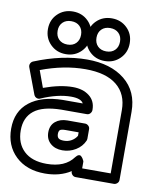

<svg xmlns="http://www.w3.org/2000/svg" viewBox="-101 -876 800 981"><g transform="rotate(10 298.5 -386.0)"><path d="M-9.8 -162.1Q-9.8 -252.4 52.7 -301.5Q115.2 -350.6 225.1 -352.1H328.1Q315.9 -376 264.2 -376Q194.8 -376 109.9 -338.9Q101.1 -334.5 91.3 -338.4Q81.5 -342.3 77.1 -353L26.9 -486.8Q23.4 -496.6 27.6 -505.9Q31.7 -515.1 41 -519Q183.1 -577.1 312 -577.1Q434.6 -577.1 507.8 -518.1Q581.1 -459 581.1 -353V0Q581.1 10.7 573.2 17.8Q565.4 24.9 556.2 24.9H357.9Q347.2 24.9 340.1 17.1Q333 9.3 333 0V-2Q276.9 34.2 199.2 34.2Q104 34.2 47.1 -20Q-9.8 -74.2 -9.8 -162.1ZM199.2 -16.1Q294.9 -16.1 337.9 -75.2Q345.7 -85.4 353.3 -87.9Q360.8 -90.3 366 -85.9Q371.1 -81.5 375 -75.9Q378.9 -70.3 380.9 -65.4L382.8 -60.1V-24.9H530.8V-353Q530.8 -436 475.1 -481.4Q419.4 -526.9 312 -526.9Q201.2 -526.9 82 -481.9L113.8 -395Q198.7 -425.8 264.2 -425.8Q316.9 -425.8 349.9 -400.1Q382.8 -374.5 382.8 -329.1V-327.1Q382.8 -317.9 375.7 -309.8Q368.7 -301.8 357.9 -301.8H225.1Q129.9 -300.3 85 -264.9Q40 -229.5 40 -162.1Q40 -94.7 81.3 -55.4Q122.6 -16.1 199.2 -16.1ZM86.9 -695.8Q86.9 -743.7 118.9 -774.9Q150.9 -806.2 198.2 -806.2Q245.6 -806.2 277.3 -774.9Q309.1 -743.7 309.1 -695.8Q309.1 -648.4 277.3 -616.7Q245.6 -585 198.2 -585Q150.9 -585 118.9 -616.7Q86.9 -648.4 86.9 -695.8ZM137.2 -695.8Q137.2 -668 153.8 -651.4Q170.4 -634.8 198.2 -634.8Q226.1 -634.8 242.4 -651.4Q258.8 -668 258.8 -695.8Q258.8 -723.1 242.4 -739.5Q226.1 -755.9 198.2 -755.9Q170.4 -755.9 153.8 -739.5Q137.2 -723.1 137.2 -695.8ZM266.1 -252.9H357.9Q367.2 -252.9 375 -245.8Q382.8 -238.8 382.8 -228V-179.2Q382.8 -174.8 380.9 -168.9Q366.7 -136.2 335.2 -117.2Q303.7 -98.1 266.1 -98.1Q228.5 -98.1 204.3 -119.4Q180.2 -140.6 180.2 -176.8Q180.2 -212.9 204.3 -232.9Q228.5 -252.9 266.1 -252.9ZM230 -176.8Q230 -161.6 237.8 -154.8Q245.6 -147.9 266.1 -147.9Q288.1 -147.9 305.7 -158.2Q323.2 -168.5 333 -185.1V-203.1H266.1Q243.2 -203.1 236.6 -197.3Q230 -191.4 230 -176.8ZM289.1 -695.8Q289.1 -743.7 320.8 -774.9Q352.5 -806.2 399.9 -806.2Q447.3 -806.2 479.2 -774.9Q511.2 -743.7 511.2 -695.8Q511.2 -648.4 479.2 -616.7Q447.3 -585 399.9 -585Q352.5 -585 320.8 -616.7Q289.1 -648.4 289.1 -695.8ZM338.9 -695.8Q338.9 -668 355.5 -651.4Q372.1 -634.8 399.9 -634.8Q427.7 -634.8 444.3 -651.4Q460.9 -668 460.9 -695.8Q460.9 -723.1 444.3 -739.5Q427.7 -755.9 399.9 -755.9Q372.1 -755.9 355.5 -739.5Q338.9 -723.1 338.9 -695.8Z"/></g></svg>

Font: Trueno ExtraBold Outline
Style: Regular
Weight: 800
Width: 6
Designer: Julieta Ulanovsky
Foundry: Julieta Ulanovsky
Version: Version 3.001b | FøM Fix